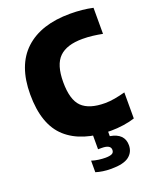

<svg xmlns="http://www.w3.org/2000/svg" viewBox="-175 -849 950 1177"><g transform="rotate(-20 300.0 -260.0)"><path d="M420 10Q232.5 10 131.8 -80.2Q31 -170.5 31 -368Q31 -557.5 135 -653.8Q239 -750 429.5 -750Q509.5 -750 577.5 -735V-565Q547 -571 514.8 -575Q482.5 -579 448 -579Q345 -579 296 -531Q247 -483 247 -370Q247 -254.5 294.5 -208Q342 -161.5 445.5 -161.5Q475.5 -161.5 509.2 -167.5Q543 -173.5 577.5 -183V-13Q546 -2.5 503.5 3.8Q461 10 420 10ZM343 230Q313.5 230 288.8 226.2Q264 222.5 243 216V140.5Q263.5 147.5 288.2 150.8Q313 154 332 154Q360.5 154 374.5 147.2Q388.5 140.5 388.5 123Q388.5 89.5 330.5 89.5H307V-10H402V38.5Q493.5 54 493.5 130.5Q493.5 176 458.5 203Q423.5 230 343 230Z"/></g></svg>

Font: Encode Sans SemiCondensed SemiCondensed Black
Style: Regular
Weight: 900
Width: 4
Designer: Multiple Designers
Foundry: Impallari Type
Version: Version 3.000; ttfautohint (v1.8.3) -l 8 -r 50 -G 200 -x 14 